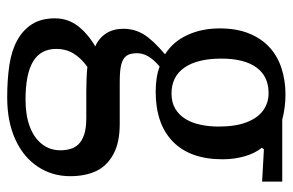

<svg xmlns="http://www.w3.org/2000/svg" viewBox="-160 -436 814 534"><g transform="rotate(90 247.0 -169.0)"><path d="M485 -491 395 -496 391 -490Q406 -472 414.5 -443Q423 -414 423 -381Q423 -291 374 -243Q325 -195 235 -195Q194 -195 165 -206Q128 -175 128 -144Q128 -124 135 -114Q142 -104 158.5 -99.5Q175 -95 208 -95H325Q377 -95 409.5 -77Q442 -59 456 -29Q470 1 470 43Q470 93 443.5 133Q417 173 367.5 195.5Q318 218 251 218Q202 218 161.5 212Q121 206 92 190Q63 174 47 148.5Q31 123 31 85Q31 50 51.5 22.5Q72 -5 109 -27Q86 -37 73 -57Q60 -77 60 -105Q60 -136 75.5 -161.5Q91 -187 131 -221Q96 -243 77.5 -283Q59 -323 59 -373Q59 -420 73 -454.5Q87 -489 111.5 -511.5Q136 -534 170 -545Q204 -556 243 -556Q278 -556 313 -547H485ZM143 -378Q143 -311 168 -275Q193 -239 240 -239Q265 -239 282.5 -249.5Q300 -260 311 -278Q322 -296 327 -320Q332 -344 332 -370Q332 -417 320 -448Q308 -479 287 -494Q266 -509 239 -509Q192 -509 167.5 -475Q143 -441 143 -378ZM166 -5Q141 13 128.5 34Q116 55 116 81Q116 125 151 146Q186 167 257 167Q301 167 332.5 155Q364 143 381 121Q398 99 398 70Q398 56 394.5 43Q391 30 381.5 20Q372 10 354.5 4Q337 -2 308 -2H236Q196 -2 166 -5Z"/></g></svg>

Font: Myanglish
Style: Regular
Weight: 400
Designer: KyawKyaw ( MaYenGone)
Foundry: TattooFont3D
Version: Version 1.003 December 13, 2014